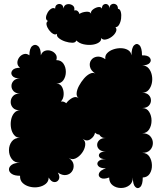

<svg xmlns="http://www.w3.org/2000/svg" viewBox="-20 -960 850 1006"><path d="M85 -39Q56 -39 41.5 -49Q27 -59 27 -72.5Q27 -86 41.5 -96.5Q56 -107 85 -107Q56 -107 41.5 -127Q27 -147 27 -173Q27 -199 41.5 -218.5Q56 -238 85 -238Q66 -238 54 -252.5Q42 -267 38 -288.5Q34 -310 38 -331.5Q42 -353 54 -367.5Q66 -382 85 -382Q60 -382 48 -395Q36 -408 36 -425.5Q36 -443 48 -456.5Q60 -470 85 -470Q63 -470 51.5 -482Q40 -494 40 -509.5Q40 -525 51.5 -537Q63 -549 85 -549Q55 -549 44.5 -563Q34 -577 44.5 -591Q55 -605 85 -605Q71 -616 71 -631Q71 -646 80.5 -659Q90 -672 105 -676.5Q120 -681 134 -670Q134 -707 149 -719Q164 -731 179 -719Q194 -707 194 -670Q200 -688 215 -693.5Q230 -699 246 -694Q262 -689 271.5 -676Q281 -663 275 -645Q300 -645 312.5 -626.5Q325 -608 325 -583.5Q325 -559 312.5 -540.5Q300 -522 275 -522Q296 -522 305.5 -503.5Q315 -485 313.5 -463Q312 -441 299 -428Q315 -430 327 -419Q340 -437 359 -447Q378 -457 393 -445Q380 -454 381.5 -472Q383 -490 394 -510.5Q405 -531 420 -548.5Q435 -566 451.5 -574Q468 -582 480 -574Q456 -590 451.5 -610Q447 -630 457.5 -645Q468 -660 488 -663Q508 -666 532 -650Q529 -668 541 -681Q553 -694 573 -701Q593 -708 614 -707.5Q635 -707 650.5 -698Q666 -689 669 -670Q669 -710 683 -723Q697 -736 710.5 -723Q724 -710 724 -670Q755 -671 765 -657.5Q775 -644 765 -631Q755 -618 725 -617Q746 -617 758.5 -602.5Q771 -588 775.5 -566.5Q780 -545 775.5 -524Q771 -503 758.5 -488.5Q746 -474 725 -474Q748 -474 759.5 -462Q771 -450 771 -434Q771 -418 759.5 -406Q748 -394 725 -394Q749 -394 761.5 -374Q774 -354 774 -328Q774 -302 761.5 -282Q749 -262 725 -262Q753 -262 767 -246.5Q781 -231 781 -210.5Q781 -190 767 -174.5Q753 -159 725 -159Q750 -159 762.5 -140Q775 -121 776 -95.5Q777 -70 765 -50.5Q753 -31 728 -30Q728 7 715 19.5Q702 32 689 19.5Q676 7 676 -30Q676 -3 657.5 11Q639 25 614 25Q589 25 570.5 11Q552 -3 552 -30Q522 -19 507.5 -28Q493 -37 499 -52.5Q505 -68 535 -78Q505 -78 495 -90Q485 -102 495 -114Q505 -126 535 -126Q510 -126 502 -136Q494 -146 502 -156Q510 -166 535 -166Q512 -166 500.5 -176.5Q489 -187 489 -201Q489 -215 500.5 -226Q512 -237 535 -237Q522 -236 513.5 -241Q505 -246 500 -255Q488 -255 478 -265Q474 -244 454 -230.5Q434 -217 413 -233Q429 -221 426.5 -199.5Q424 -178 409.5 -158.5Q395 -139 376 -130Q357 -121 340 -133Q363 -117 365.5 -97Q368 -77 357 -61.5Q346 -46 326 -43Q306 -40 283 -56Q296 -34 288 -19.5Q280 -5 264 -6Q248 -7 235 -30Q235 -9 219.5 3.5Q204 16 181.5 20Q159 24 136.5 18.5Q114 13 99 -1Q84 -15 85 -39ZM380 -748Q376 -736 359 -736Q342 -736 322 -742.5Q302 -749 288.5 -760Q275 -771 279 -783Q270 -776 258 -783Q246 -790 236.5 -803Q227 -816 224 -829.5Q221 -843 231 -850Q220 -856 221 -868.5Q222 -881 229.5 -894Q237 -907 248 -914Q259 -921 269 -915Q269 -931 280 -936.5Q291 -942 301.5 -936.5Q312 -931 312 -915Q316 -934 331 -937.5Q346 -941 359.5 -932.5Q373 -924 369 -905Q380 -908 387 -902Q394 -896 396 -887Q411 -897 432.5 -898.5Q454 -900 458 -886Q453 -898 465 -908.5Q477 -919 492.5 -922.5Q508 -926 514 -915Q514 -931 524 -936.5Q534 -942 543.5 -936.5Q553 -931 553 -915Q554 -932 565 -937.5Q576 -943 587 -937Q598 -931 598 -914Q609 -913 613 -897.5Q617 -882 614.5 -863Q612 -844 604 -830.5Q596 -817 585 -818Q594 -807 587 -792.5Q580 -778 565 -767Q550 -756 534 -753Q518 -750 510 -761Q512 -747 498 -737.5Q484 -728 462.5 -725.5Q441 -723 418 -728Q395 -733 380 -748Z"/></svg>

Font: Rubik Bubbles
Style: Regular
Weight: 400
Designer: Hubert and Fischer, NaN
Foundry: Hubert and Fischer, NaN
Version: Version 2.200